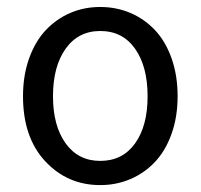

<svg xmlns="http://www.w3.org/2000/svg" viewBox="-20 -518 575 550"><path d="M267.1 12.2Q172.9 12.2 109.4 -56.2Q45.9 -124.5 45.9 -242.2Q45.9 -302.2 63.5 -351.1Q81.1 -399.9 111.3 -431.9Q141.6 -463.9 181.4 -481Q221.2 -498 267.1 -498Q313 -498 353.3 -481Q393.6 -463.9 423.8 -431.9Q454.1 -399.9 471.4 -351.1Q488.8 -302.2 488.8 -242.2Q488.8 -183.1 471.4 -134.5Q454.1 -85.9 423.8 -54Q393.6 -22 353.3 -4.9Q313 12.2 267.1 12.2ZM267.1 -57.1Q331.1 -57.1 366.9 -107.2Q402.8 -157.2 402.8 -242.2Q402.8 -327.6 366.9 -378.4Q331.1 -429.2 267.1 -429.2Q204.1 -429.2 168 -378.4Q131.8 -327.6 131.8 -242.2Q131.8 -157.7 168 -107.4Q204.1 -57.1 267.1 -57.1Z"/></svg>

Font: Source Sans Pro
Style: Regular
Weight: 400
Designer: Paul D. Hunt
Foundry: Adobe Systems Incorporated
Version: Version 3.006;hotconv 1.0.111;makeotfexe 2.5.65597